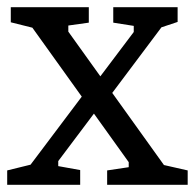

<svg xmlns="http://www.w3.org/2000/svg" viewBox="-25 -514 542 534"><path d="M273 0V-40L333 -49V-63L65 -437L5 -452V-494H222V-451L165 -443V-426L431 -55L497 -40V0ZM-5 0V-40L60 -56L209 -254L243 -207L137 -66V-52L198 -41V0ZM280 -246 246 -291 347 -425V-442L290 -451V-494H469V-453L424 -438Z"/></svg>

Font: Faustina
Style: Regular
Weight: 400
Designer: Alfonso Garcia
Foundry: http://www.omnibus-type.com
Version: Version 1.200